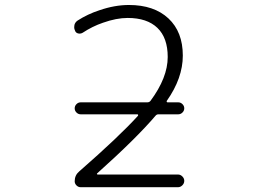

<svg xmlns="http://www.w3.org/2000/svg" viewBox="-20 -784 1040 782"><path d="M308.6 -318.4Q298.8 -318.4 291.5 -325.7Q284.2 -333 284.2 -342.8Q284.2 -352.5 291.5 -359.9Q298.8 -367.2 308.6 -367.2H580.1Q587.9 -367.2 592.8 -373Q663.1 -467.8 663.1 -551.8Q663.1 -629.9 621.1 -670.4Q579.1 -710.9 500 -710.9Q454.1 -710.9 399.4 -691.4Q356.4 -676.8 316.4 -650.4Q307.6 -645.5 297.9 -647.9Q288.1 -650.4 285.2 -660.2Q282.2 -666 282.2 -672.9Q282.2 -677.7 283.2 -682.6Q286.1 -693.4 295.9 -700.2Q336.9 -726.6 384.8 -742.2Q447.3 -763.7 504.9 -763.7Q607.4 -763.7 666 -709Q724.6 -654.3 724.6 -557.6Q724.6 -465.8 659.2 -373Q658.2 -371.1 659.2 -369.1Q660.2 -367.2 662.1 -367.2H706.1Q715.8 -367.2 723.1 -359.9Q730.5 -352.5 730.5 -342.8Q730.5 -333 723.1 -325.7Q715.8 -318.4 706.1 -318.4H625Q618.2 -318.4 613.3 -312.5Q535.2 -220.7 376 -78.1Q374 -77.1 375 -75.2Q376 -73.2 377 -73.2H705.1Q714.8 -73.2 722.7 -65.4Q730.5 -57.6 730.5 -47.4Q730.5 -37.1 722.7 -29.3Q714.8 -21.5 705.1 -21.5H308.6Q298.8 -21.5 291.5 -28.8Q284.2 -36.1 284.2 -45.9Q284.2 -70.3 302.7 -85.9Q464.8 -227.5 542 -312.5Q543 -314.5 542.5 -316.4Q542 -318.4 539.1 -318.4Z"/></svg>

Font: Rounded Mgen+ 1mn light
Style: Regular
Weight: 200
Designer: [Source Han Sans]
Ryoko NISHIZUKA  (kana & ideographs); Paul D. Hunt (Latin, Greek & Cyrillic); Wenlong ZHANG  (bopomofo
Version: Version 1.059.20150602